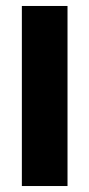

<svg xmlns="http://www.w3.org/2000/svg" viewBox="-20 -623 299 643"><path d="M53.2 0V-603H206.1V0Z"/></svg>

Font: SimahzazaarabicW05-Bold
Style: Regular
Weight: 700
Designer: Ahmed zaza
Foundry: Ahmed zaza
Version: Version 1.001